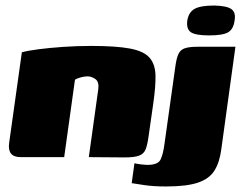

<svg xmlns="http://www.w3.org/2000/svg" viewBox="-20 -568 872 694"><path d="M55 0Q6 0 13 -51L59 -379Q81 -385 119.5 -390Q158 -395 207.5 -398.5Q257 -402 310 -402Q400 -402 450 -392.5Q500 -383 520.5 -359.5Q541 -336 542 -296Q543 -256 534 -194L517 -75Q513 -45 506.5 -28.5Q500 -12 483 -5.5Q466 1 430 1L301 0L335 -244Q339 -272 325 -282Q311 -292 296 -292Q286 -292 272.5 -288.5Q259 -285 251 -280L212 0ZM580 106Q532 106 498 100.5Q464 95 456 94L466 22Q472 24 488.5 26Q505 28 513 28Q551 28 560.5 8.5Q570 -11 575 -51L614 -329Q618 -358 625 -373Q632 -388 648 -393.5Q664 -399 695 -399H831L780 -29Q774 18 755.5 48Q737 78 696 92Q655 106 580 106ZM736 -440Q687 -440 670 -451.5Q653 -463 657 -494Q662 -524 683.5 -536Q705 -548 754 -548Q800 -547 816.5 -535Q833 -523 828 -494Q824 -463 805 -451.5Q786 -440 736 -440Z"/></svg>

Font: Genos Thin Black
Style: Italic
Weight: 900
Italic angle: -8°
Version: Version 1.010